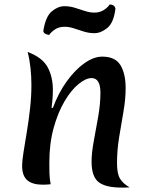

<svg xmlns="http://www.w3.org/2000/svg" viewBox="-20 -833 666 868"><path d="M219 -345Q244 -413 282 -465.5Q320 -518 362 -547.5Q404 -577 442 -577Q501 -577 524.5 -538.5Q548 -500 548 -435Q548 -384 538 -327.5Q528 -271 518.5 -212Q509 -153 509 -95Q509 -48 522.5 -25.5Q536 -3 566 14Q556 15 547 15Q538 15 529 15Q457 15 425.5 -10Q394 -35 394 -102Q394 -142 404 -195.5Q414 -249 424 -306Q434 -363 434 -414Q434 -480 394 -480Q368 -480 335 -453Q302 -426 272 -375.5Q242 -325 222.5 -254.5Q203 -184 203 -98Q203 -75 203.5 -50.5Q204 -26 209 0Q198 1 189.5 1.5Q181 2 174 2Q127 2 103.5 -18Q80 -38 80 -84Q80 -106 86.5 -146.5Q93 -187 101.5 -238Q110 -289 116 -343.5Q122 -398 122 -448Q122 -487 118 -525Q114 -563 105 -598Q172 -573 195.5 -529Q219 -485 219 -427Q219 -408 217.5 -387.5Q216 -367 213 -346ZM202 -675Q193 -676 184.5 -680.5Q176 -685 176 -694Q186 -758 214 -781.5Q242 -805 271 -805Q296 -805 319.5 -797.5Q343 -790 365 -783Q387 -776 406 -776Q431 -776 449 -787.5Q467 -799 476 -813Q498 -812 502 -794Q494 -730 465 -706.5Q436 -683 407 -683Q382 -683 358.5 -690.5Q335 -698 313.5 -705Q292 -712 272 -712Q247 -712 229.5 -700.5Q212 -689 202 -675Z"/></svg>

Font: Merienda Medium
Style: Regular
Weight: 500
Designer: Eduardo Rodriguez Tunni
Foundry: Eduardo Rodriguez Tunni
Version: Version 2.001; ttfautohint (v1.8.4.7-5d5b)